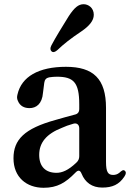

<svg xmlns="http://www.w3.org/2000/svg" viewBox="-20 -868 623 911"><path d="M187 23C252 23 291 -1 337 -48C351 -63 360 -61 367 -44C384 -2 417 22 465 22C513 22 545 8 570 -30C579 -43 579 -52 572 -58C565 -64 558 -59 546 -48C537 -41 528 -38 517 -38C493 -38 483 -51 483 -100V-356C483 -494 423 -551 293 -551C163 -551 82 -504 63 -420C60 -408 60 -400 65 -389C75 -365 95 -355 120 -355C151 -355 180 -374 184 -428L190 -475C192 -490 199 -498 213 -501C226 -503 238 -504 250 -504C329 -504 356 -477 356 -373V-351C356 -336 349 -327 334 -324C303 -316 272 -307 244 -299C95 -258 44 -205 44 -117C44 -27 106 23 187 23ZM166 -133C166 -191 200 -233 275 -262C288 -268 306 -275 328 -281C345 -286 356 -276 356 -259V-127C356 -115 352 -105 342 -96C303 -59 274 -48 248 -48C197 -48 166 -77 166 -133ZM225 -624C232 -618 242 -621 253 -631C281 -658 315 -685 366 -719C404 -745 425 -770 425 -798C425 -831 399 -848 377 -848C352 -848 333 -832 306 -791C272 -736 247 -696 224 -653C217 -640 218 -630 225 -624Z"/></svg>

Font: 寒蝉锦书宋Pro Soft
Style: Regular
Weight: 700
Designer: 寒蝉锦书宋{Warren} 思源宋体{Ryoko NISHIZUKA 西塚涼子 (kana & ideographs); Frank Grießhammer (Latin, Greek & Cyrillic); Wenlong ZHANG 
Foundry: Adobe & ChillType
Version: Version 2.000;Glyphs 3.1.1 (3135)